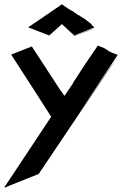

<svg xmlns="http://www.w3.org/2000/svg" viewBox="-55 -845 571 893"><path d="M233 -733 292 -678C387 -714 367 -705 385 -713C370 -709 329 -693 293 -679L302 -683L293 -680L274 -698L293 -681L383 -717C387 -718 377 -723 371 -729C370 -730 372 -729 374 -729C368 -732 368 -733 371 -732L368 -734L370 -733C347 -751 340 -757 318 -770L312 -774C310 -775 309 -775 308 -775C299 -782 278 -797 278 -795C270 -801 268 -801 260 -806L233 -825C116 -744 152 -770 76 -718C79 -716 139 -694 174 -680ZM305 -308 492 -589C501 -589 467 -596 443 -612C440 -614 448 -611 451 -610C432 -618 431 -619 439 -616L430 -620L435 -619L400 -633C295 -480 328 -524 288 -465C276 -445 302 -483 245 -399C241 -404 226 -427 226 -425C226 -425 223 -429 93 -629L-3 -591C15 -564 159 -340 183 -302L-30 19L-34 21L-35 22L-30 26L-27 28L-25 24L125 -36C183 -123 496 -587 496 -587C452 -525 368 -401 305 -308Z"/></svg>

Font: HIVNotRetro
Style: Regular
Weight: 400
Designer: Feorag
Foundry: Feorag
Version: Version 1.000;PS 001.000;hotconv 1.0.88;makeotf.lib2.5.64775